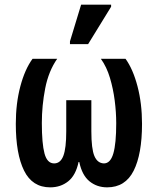

<svg xmlns="http://www.w3.org/2000/svg" viewBox="-20 -796 679 826"><path d="M196 10Q119 10 83.5 -62Q48 -134 48 -263Q48 -351 67.5 -424.5Q87 -498 120 -543H226Q189 -490 174.5 -416Q160 -342 160 -267Q160 -178 171.5 -135.5Q183 -93 213 -93Q240 -93 252.5 -125.5Q265 -158 265 -231V-365H373V-231Q373 -156 386 -125Q399 -94 427 -93Q455 -93 467.5 -135.5Q480 -178 480 -266Q480 -313 473.5 -363.5Q467 -414 453 -461Q439 -508 414 -543H520Q552 -499 571.5 -425Q591 -351 591 -263Q591 -133 555 -61.5Q519 10 441 10Q397 10 365 -16Q333 -42 321 -99H318Q306 -42 273.5 -16Q241 10 196 10ZM281 -606V-618L329 -776H458V-767L359 -606Z"/></svg>

Font: Noto Sans ExtraCondensed SemiBold
Style: Regular
Weight: 600
Width: 2
Designer: Monotype Design Team
Foundry: Monotype Imaging Inc.
Version: Version 2.013; ttfautohint (v1.8.4.7-5d5b)